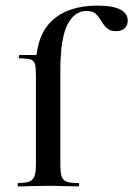

<svg xmlns="http://www.w3.org/2000/svg" viewBox="-20 -664 475 684"><path d="M435 -591Q435 -573 424 -563Q413 -553 394 -553Q374 -553 363 -562Q352 -571 341 -589Q330 -607 319.5 -616Q309 -625 288 -625Q245 -625 220 -575.5Q195 -526 195 -415V-81Q195 -50 199.5 -36Q204 -22 217 -17Q230 -12 260 -12Q262 -12 262 -6Q262 0 260 0L203 -1Q185 -2 149 -2L85 -1Q69 0 45 0Q43 0 43 -6Q43 -12 45 -12Q72 -12 85 -17.5Q98 -23 103 -37Q108 -51 108 -81V-428Q108 -537 165.5 -590.5Q223 -644 327 -644Q382 -644 408.5 -630Q435 -616 435 -591ZM150 -468 108 -394Q108 -424 104.5 -436Q101 -448 89.5 -452Q78 -456 50 -456Q47 -456 47 -462Q47 -468 50 -468Z"/></svg>

Font: Cormorant SC SemiBold
Style: Regular
Weight: 600
Designer: Christian Thalmann (Catharsis Fonts)
Foundry: Catharsis Fonts
Version: Version 4.000